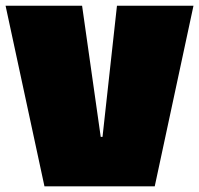

<svg xmlns="http://www.w3.org/2000/svg" viewBox="-24 -655 701 675"><path d="M330.1 -173.8H336.4L387.2 -634.8H656.2L520 0H132.3L-4.4 -634.8H264.6Z"/></svg>

Font: Coda ExtraBold
Style: Regular
Weight: 800
Version: Version 2.001; ttfautohint (v0.8) -r 50 -G 200 -x